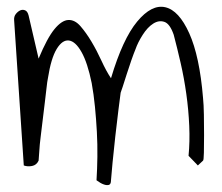

<svg xmlns="http://www.w3.org/2000/svg" viewBox="-20 -470 644 557"><path d="M246 -229Q234 -288 216.5 -319Q199 -350 180 -352.5Q161 -355 144.5 -328Q128 -301 119 -243Q117 -234 115 -215Q113 -196 110 -172.5Q107 -149 104 -123Q101 -97 98 -73.5Q95 -50 94 -31.5Q93 -13 92 -4Q86 9 73 11.5Q60 14 49 10L21 -411Q20 -422 26 -429.5Q32 -437 39 -440Q46 -443 53 -440Q60 -437 63 -425L92 -300Q117 -360 138 -385.5Q159 -411 178 -412Q197 -413 213.5 -394Q230 -375 245.5 -349Q261 -323 274.5 -293.5Q288 -264 302 -243Q336 -357 378 -407.5Q420 -458 459.5 -449Q499 -440 529 -373.5Q559 -307 569 -186Q571 -167 571.5 -137Q572 -107 572 -78Q572 -49 571.5 -27Q571 -5 569 -4L554 10L527 -18Q531 -59 529 -105Q527 -151 520.5 -197.5Q514 -244 504 -287.5Q494 -331 484 -369Q473 -401 457 -406.5Q441 -412 424.5 -401.5Q408 -391 394 -369Q380 -347 373 -327Q368 -315 361 -295Q354 -275 347.5 -254.5Q341 -234 336 -218.5Q331 -203 330 -201Q328 -186 323.5 -150.5Q319 -115 314.5 -74.5Q310 -34 306.5 2Q303 38 302 53Q302 65 295.5 66.5Q289 68 281 65Q272 62 260 53Q262 21 262.5 -15Q263 -51 261 -87.5Q259 -124 255.5 -160Q252 -196 246 -229Z"/></svg>

Font: Liu Jian Mao Cao
Style: Regular
Weight: 400
Designer: ZhongQi
Foundry: ZhongQi
Version: Version 1.001